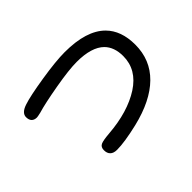

<svg xmlns="http://www.w3.org/2000/svg" viewBox="-127 -949 1254 1254"><g transform="rotate(-45 500.0 -322.5)"><path d="M557.6 -669.4Q756.8 -669.4 846.2 -580.1Q918.5 -507.8 918.5 -377.9Q918.5 -237.8 823 -143.8Q727.5 -49.8 546.4 -6.3Q418.5 23.9 348.6 23.9Q316.4 23.9 300.8 7.8Q285.6 -6.8 285.6 -35.2Q285.6 -64.9 308.1 -74.7Q327.6 -83.5 386.2 -88.4Q573.2 -103 692.4 -179.7Q810.1 -255.9 810.1 -380.9Q810.1 -463.4 764.2 -509.8Q704.6 -568.8 568.4 -568.8Q496.6 -568.8 363.3 -545.4Q230 -522 164.6 -502.4Q134.8 -495.6 128.4 -495.6Q127.9 -495.6 127.9 -495.6Q104.5 -495.6 91.6 -508.5Q78.6 -521.5 78.6 -547.9Q78.6 -566.4 93.3 -581.1Q107.9 -595.7 138.2 -605.5Q193.8 -624.5 335 -647Q476.1 -669.4 557.6 -669.4Z"/></g></svg>

Font: YuPearl-Medium
Style: Medium
Weight: 500
Designer: Max Yao
Foundry: Max-Everyday
Version: Version 1.011; ttfautohint (v1.8.3)